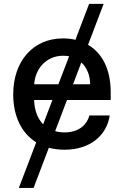

<svg xmlns="http://www.w3.org/2000/svg" viewBox="-20 -747 629 972"><path d="M504.6 -727.3H431.1L361.9 -545.5C341.3 -550.4 320.3 -552.6 299 -552.6C147 -552.6 46.9 -436.8 46.9 -269.2C46.9 -158.4 89.1 -72.4 163.4 -26.6L75.3 204.5H149.9L227.3 1.1C251.8 7.5 278.1 11 306.5 11C437.5 11 520.6 -62.5 535.5 -162.6H432.5C418 -108.7 371.8 -76.7 307.5 -76.7C290.5 -76.7 274.1 -78.8 259.2 -83.1L319.2 -240.8H540.5V-278.4C540.5 -404.1 492.5 -480.8 425.8 -520.2ZM152.7 -240.8H245.4L198.5 -117.9C170.8 -146 154.5 -187.1 152.7 -240.8ZM153.1 -320.3C157.7 -397.7 213.4 -464.8 299.7 -464.8C310.4 -464.8 320.3 -463.8 329.9 -462L275.6 -320.3ZM349.8 -320.3 391.7 -430.8C420.1 -404.8 436.1 -366.1 436.4 -320.3Z"/></svg>

Font: Magic Ui Pro Medium
Style: Regular
Weight: 500
Designer: Stefan Endress, Andreas Faust
Version: Version 1.000;FEAKit 1.0